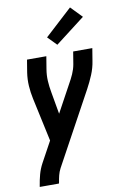

<svg xmlns="http://www.w3.org/2000/svg" viewBox="-105 -842 710 1106"><g transform="rotate(-10 250.0 -289.0)"><path d="M35 205 36 198Q41 166 49.5 134.5Q58 103 74 73L140 -48L85 -303Q77 -340 74.5 -378.5Q72 -417 78 -457L90 -530H203L191 -457Q185 -422 187 -388Q189 -354 195 -322L218 -191L304 -349Q319 -375 331 -402Q343 -429 348 -457L360 -530H472L460 -457Q454 -417 438 -378.5Q422 -340 402 -303L172 119Q162 138 157 158Q152 178 149 198L147 205ZM277 -584 226 -636 386 -783 450 -717Z"/></g></svg>

Font: Iosevka Curly Oblique
Style: Bold
Weight: 700
Italic angle: -9°
Monospace: yes
Designer: Belleve Invis
Foundry: Belleve Invis
Version: Version 11.1.0; ttfautohint (v1.8.3)